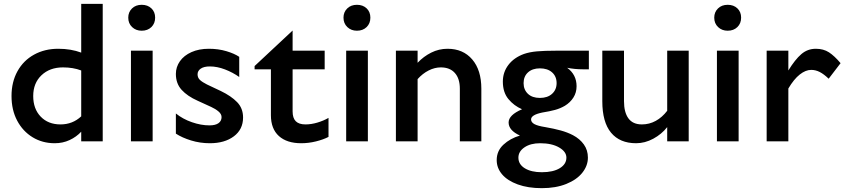

<svg xmlns="http://www.w3.org/2000/svg" viewBox="-20 -736 4405 1000"><path d="M40 -236Q40 -309 71 -365Q102 -421 157.5 -451.5Q213 -482 283 -482Q350 -482 403 -462V-716H515V0H403V-50Q378 -23 342.5 -6.5Q307 10 265 10Q201 10 150 -21Q99 -52 69.5 -107.5Q40 -163 40 -236ZM295 -88Q358 -88 403 -130V-369Q361 -385 308 -385Q239 -385 196 -344Q153 -303 153 -236Q153 -169 192 -128.5Q231 -88 295 -88Z M718 -711Q687 -711 667.5 -692Q648 -673 648 -644Q648 -614 668 -595Q688 -576 718 -576Q749 -576 768.5 -595Q788 -614 788 -644Q788 -674 768.5 -692.5Q749 -711 718 -711ZM775 0H662V-472H775Z M1009 -349Q1009 -331 1021.5 -319.5Q1034 -308 1058 -296L1130 -262Q1184 -236 1215 -204Q1246 -172 1246 -124Q1246 -62 1198 -26Q1150 10 1073 10Q1022 10 975 -4.5Q928 -19 896 -40V-145Q932 -116 979.5 -99.5Q1027 -83 1071 -83Q1102 -83 1118 -94.5Q1134 -106 1134 -126Q1134 -142 1118 -155.5Q1102 -169 1080 -179L1010 -211Q956 -235 926 -268Q896 -301 896 -351Q896 -387 917 -417Q938 -447 977 -464.5Q1016 -482 1068 -482Q1117 -482 1159 -469.5Q1201 -457 1226 -440V-335Q1192 -359 1151.5 -374.5Q1111 -390 1073 -390Q1042 -390 1025.5 -378.5Q1009 -367 1009 -349Z M1504 -375V-156Q1504 -121 1520.5 -104.5Q1537 -88 1571 -88Q1601 -88 1633 -97.5Q1665 -107 1691 -122V-23Q1664 -9 1625.5 0.5Q1587 10 1549 10Q1474 10 1432.5 -27.5Q1391 -65 1391 -136V-375H1306V-392L1504 -577V-472H1671V-375Z M1839 -711Q1808 -711 1788.5 -692Q1769 -673 1769 -644Q1769 -614 1789 -595Q1809 -576 1839 -576Q1870 -576 1889.5 -595Q1909 -614 1909 -644Q1909 -674 1889.5 -692.5Q1870 -711 1839 -711ZM1896 0H1783V-472H1896Z M2155 -472V-409Q2186 -442 2226 -462Q2266 -482 2311 -482Q2392 -482 2439.5 -426.5Q2487 -371 2487 -274V0H2375V-274Q2375 -327 2349 -356Q2323 -385 2276 -385Q2244 -385 2212.5 -369Q2181 -353 2155 -324V0H2042V-472Z M2793 10Q2743 10 2711.5 31.5Q2680 53 2680 85Q2680 120 2713.5 140.5Q2747 161 2802 161Q2861 161 2895.5 140Q2930 119 2930 85Q2930 54 2892 32Q2854 10 2793 10ZM2879 -303Q2879 -338 2855.5 -359Q2832 -380 2792 -380Q2753 -380 2730 -359Q2707 -338 2707 -303Q2707 -269 2729.5 -247.5Q2752 -226 2792 -226Q2832 -226 2855.5 -247.5Q2879 -269 2879 -303ZM3047 -472V-375H3017Q2973 -375 2934 -383Q2983 -347 2983 -287Q2983 -254 2966.5 -228Q2950 -202 2922 -185Q2898 -171 2870.5 -163.5Q2843 -156 2805 -150Q2746 -138 2746 -114Q2746 -99 2763.5 -89.5Q2781 -80 2820 -74Q2866 -66 2900.5 -56.5Q2935 -47 2964 -32Q3000 -13 3021 16.5Q3042 46 3042 85Q3042 127 3013 163.5Q2984 200 2929.5 222Q2875 244 2802 244Q2730 244 2676.5 224.5Q2623 205 2595 172Q2567 139 2567 98Q2567 50 2602 17.5Q2637 -15 2688 -30Q2629 -57 2629 -98Q2629 -137 2699 -167Q2657 -185 2628 -220Q2599 -255 2599 -311Q2599 -360 2628 -398Q2657 -436 2709 -455Q2738 -465 2776.5 -468.5Q2815 -472 2877 -472Z M3117 -209V-472H3230V-209Q3230 -151 3253 -119.5Q3276 -88 3323 -88Q3362 -88 3395.5 -106.5Q3429 -125 3455 -159V-472H3567V0H3455V-74Q3426 -37 3382.5 -13.5Q3339 10 3293 10Q3208 10 3162.5 -45Q3117 -100 3117 -209Z M3770 -711Q3739 -711 3719.5 -692Q3700 -673 3700 -644Q3700 -614 3720 -595Q3740 -576 3770 -576Q3801 -576 3820.5 -595Q3840 -614 3840 -644Q3840 -674 3820.5 -692.5Q3801 -711 3770 -711ZM3827 0H3714V-472H3827Z M3973 0V-472H4086V-369Q4121 -426 4153.5 -454Q4186 -482 4229 -482Q4269 -482 4297.5 -463.5Q4326 -445 4358 -407L4296 -326Q4271 -350 4249.5 -361Q4228 -372 4205 -372Q4176 -372 4145.5 -348Q4115 -324 4086 -275V0Z"/></svg>

Font: Madhuban Medium
Style: Regular
Weight: 500
Designer: jaikishan Patel
Foundry: MagicType
Version: Version 1.000